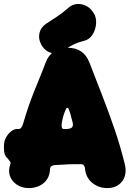

<svg xmlns="http://www.w3.org/2000/svg" viewBox="-20 -936 662 981"><path d="M127 25Q93 25 67.5 8.5Q42 -8 31.5 -35Q21 -62 32 -95Q32 -95 33 -98Q34 -101 34 -101Q34 -105 33 -108Q32 -110 30.5 -112Q29 -114 27 -116Q21 -125 15 -130.5Q9 -136 4.5 -147.5Q0 -159 0 -186V-188Q0 -215 11.5 -235Q23 -255 38.5 -266Q54 -277 66 -277H76Q90 -277 98 -304Q113 -355 126 -392.5Q139 -430 152 -463Q165 -496 180 -532Q195 -568 213 -616Q242 -692 326 -692Q408 -692 437 -616Q473 -524 505.5 -440Q538 -356 566.5 -272.5Q595 -189 618 -96Q630 -44 604 -9.5Q578 25 528 25Q484 25 451 -2Q418 -29 414 -77Q414 -77 414 -77.5Q414 -78 412 -84Q408 -97 395 -97Q368 -97 354 -97Q340 -97 330.5 -96.5Q321 -96 307 -95Q293 -94 265 -93Q256 -93 247 -89.5Q238 -86 236 -75Q235 -71 235.5 -71.5Q236 -72 235 -64Q231 -22 200.5 1.5Q170 25 127 25ZM305 -277Q314 -277 320.5 -277Q327 -277 336 -279Q348 -282 351 -290.5Q354 -299 352 -307Q346 -327 342 -344.5Q338 -362 331 -379Q330 -383 325.5 -385Q321 -387 317 -379Q308 -358 304 -344.5Q300 -331 296 -310Q294 -297 295.5 -287Q297 -277 305 -277ZM307 -679Q277 -657 243.5 -665.5Q210 -674 192 -706L191 -708Q175 -737 181.5 -766.5Q188 -796 216 -815Q246 -834 273.5 -852.5Q301 -871 327 -894Q346 -912 369.5 -915Q393 -918 416 -908Q439 -898 454 -876L458 -870Q473 -848 471 -816.5Q469 -785 453 -759.5Q437 -734 409 -727Q376 -719 351.5 -706.5Q327 -694 307 -679Z"/></svg>

Font: Winky Sans Black
Style: Regular
Weight: 900
Designer: Simon Atzbach
Foundry: typofactur
Version: Version 1.205